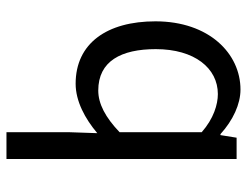

<svg xmlns="http://www.w3.org/2000/svg" viewBox="-105 -647 764 594"><g transform="rotate(-90 277.0 -350.0)"><path d="M297 12C408 12 508 -85 508 -251C508 -401 440 -498 315 -498C261 -498 207 -469 162 -431L165 -518V-712H82V0H148L156 -50H159C202 -11 252 12 297 12ZM283 -58C251 -58 207 -71 165 -108V-362C211 -406 253 -428 294 -428C385 -428 422 -357 422 -250C422 -130 363 -58 283 -58Z"/></g></svg>

Font: SSansPro
Style: Regular
Weight: 400
Designer: Paul D. Hunt
Foundry: Adobe Systems Incorporated
Version: Version 3.006;hotconv 1.0.111;makeotfexe 2.5.65597